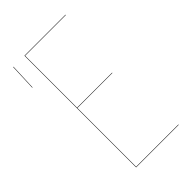

<svg xmlns="http://www.w3.org/2000/svg" viewBox="-209 -753 827 827"><g transform="rotate(-45 204.5 -340.0)"><path d="M40 -680.2H42L37.1 -559.1H35.2ZM358.9 -680.2V-678.2H110.8V-361.8H324.2V-359.9H110.8V-2H368.2V0H108.9V-680.2Z"/></g></svg>

Font: Fira Sans Compressed Two
Style: Regular
Weight: 100
Width: 1
Designer: Carrois Corporate & Edenspiekermann AG
Foundry: Carrois Corporate GbR & Edenspiekermann AG
Version: Version 4.203;PS 004.203;hotconv 1.0.88;makeotf.lib2.5.64775